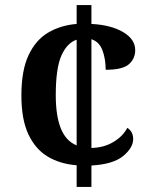

<svg xmlns="http://www.w3.org/2000/svg" viewBox="-20 -734 599 754"><path d="M281 -85Q216 -90 167.5 -119Q119 -148 91.5 -206.5Q64 -265 64 -359Q64 -458 92.5 -518Q121 -578 170 -606.5Q219 -635 281 -640V-714H339V-640Q416 -636 463.5 -608Q511 -580 511 -537Q511 -504 486.5 -482Q462 -460 395 -460Q395 -502 382.5 -536Q370 -570 339 -580V-153Q388 -154 425.5 -176.5Q463 -199 480 -232Q503 -217 503 -188Q503 -154 464 -121.5Q425 -89 339 -84V0H281ZM281 -578Q244 -566 221.5 -516.5Q199 -467 199 -360Q199 -279 219 -229.5Q239 -180 281 -163Z"/></svg>

Font: Noto Naskh Arabic UI Semi
Style: Bold
Weight: 700
Designer: Monotype Design Team, David Williams, Mohamad Dakak and Nizar Qandah
Foundry: Monotype Imaging Inc.
Version: Version 2.014; ttfautohint (v1.8.4.7-5d5b)